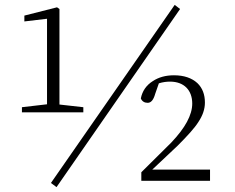

<svg xmlns="http://www.w3.org/2000/svg" viewBox="-20 -742 966 788"><path d="M719 -705 697 -722 189 9 212 26ZM842 0V-46H605L709 -144C750 -185 779 -217 794 -241C812 -268 821 -294 821 -321C821 -354 811 -381 790 -401C767 -422 735 -433 694 -433C660 -433 631 -425 607 -409C580 -392 564 -368 558 -338C563 -326 573 -320 586 -320C600 -320 610 -332 617 -357L632 -400C648 -405 663 -407 678 -407C735 -407 769 -372 769 -317C769 -270 740 -217 683 -157L560 -35V0ZM322 -281V-302L224 -313V-705L214 -712L80 -678V-654L173 -665V-314L70 -302V-281Z"/></svg>

Font: AllPunType ExtraLight
Style: Regular
Weight: 280
Version: 1.0